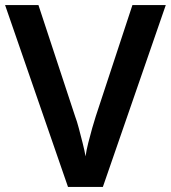

<svg xmlns="http://www.w3.org/2000/svg" viewBox="-20 -734 671 754"><path d="M631 -714 384 0H247L0 -714H131L275 -277Q282 -259 289.5 -230.5Q297 -202 304.5 -172.5Q312 -143 316 -120Q319 -143 326.5 -172.5Q334 -202 342 -230.5Q350 -259 356 -277L500 -714Z"/></svg>

Font: Noto Sans Thai SemiBold
Style: Regular
Weight: 600
Version: Version 2.001